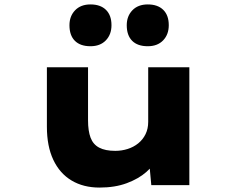

<svg xmlns="http://www.w3.org/2000/svg" viewBox="-20 -837 1076 868"><path d="M430 11Q357 11 303.5 -21Q250 -53 221 -114.5Q192 -176 192 -264V-533H378V-293Q378 -245 389.5 -214.5Q401 -184 428.5 -169.5Q456 -155 501 -155Q530 -155 557 -163.5Q584 -172 605 -189Q626 -206 638 -230.5Q650 -255 650 -286V-533H836V0H664L654 -108L689 -120Q676 -90 641.5 -59.5Q607 -29 553.5 -9Q500 11 430 11ZM648 -628Q602 -628 577.5 -652.5Q553 -677 553 -723Q553 -764 578.5 -790.5Q604 -817 648 -817Q693 -817 718 -792.5Q743 -768 743 -723Q743 -681 717.5 -654.5Q692 -628 648 -628ZM389 -628Q343 -628 318.5 -652.5Q294 -677 294 -723Q294 -764 319.5 -790.5Q345 -817 389 -817Q434 -817 459 -792.5Q484 -768 484 -723Q484 -681 458.5 -654.5Q433 -628 389 -628Z"/></svg>

Font: Lexend Zetta ExtraBold
Style: Regular
Weight: 800
Designer: Bonnie Shaver-Troup, Thomas Jockin
Foundry: Lexend
Version: Version 1.007